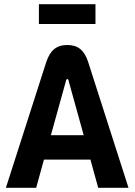

<svg xmlns="http://www.w3.org/2000/svg" viewBox="-20 -893 640 913"><path d="M200 -598 8 0H152L189 -134H410L447 0H591L399 -599C381 -654 351 -679 300 -679C246 -679 218 -651 200 -598ZM165 -779H434V-873H165ZM222 -250 293 -506C294 -514 297 -517 300 -517C304 -517 306 -513 307 -506L378 -250Z"/></svg>

Font: LT Wave Mono Bold
Style: Regular
Weight: 700
Designer: Daniel Lyons
Version: Version 2.5 (Glyphs App)